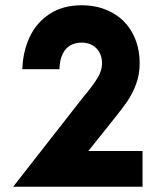

<svg xmlns="http://www.w3.org/2000/svg" viewBox="-20 -710 612 730"><path d="M310 -357Q337 -390 352.5 -416.5Q368 -443 368 -469Q368 -493 358 -511Q348 -529 330.5 -538.5Q313 -548 291 -548Q266 -548 247.5 -537.5Q229 -527 218 -504.5Q207 -482 206 -447H65Q67 -514 93 -569.5Q119 -625 169.5 -657.5Q220 -690 290 -690Q355 -690 405.5 -662.5Q456 -635 483.5 -584.5Q511 -534 511 -469Q511 -426 497 -389Q483 -352 462.5 -322.5Q442 -293 407 -250Q398 -238 388 -226L316 -136H522V0H30L299 -344Q305 -351 310 -357Z"/></svg>

Font: Teachers[wght]
Style: Regular
Weight: 400
Designer: Alfredo Marco Pradil & Chank Diesel
Version: Version 1.000;Glyphs 3.1.2 (3151)